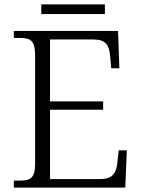

<svg xmlns="http://www.w3.org/2000/svg" viewBox="-20 -855 646 875"><path d="M168 -791H458V-835H168ZM43 0H551L558 -170H521L515 -115C510 -66 494 -39 436 -39H208V-355H450V-393H208V-675H407C463 -675 478 -648 482 -599L487 -544H524L518 -714H43V-682H70C117 -682 140 -672 140 -603V-109C140 -41 117 -32 70 -32H43Z"/></svg>

Font: Noto Serif Telugu Light
Style: Regular
Weight: 300
Designer: Jelle Bosma - Monotype Design Team
Foundry: Monotype Imaging Inc.
Version: Version 2.005